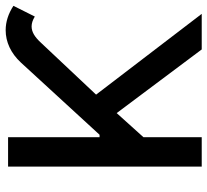

<svg xmlns="http://www.w3.org/2000/svg" viewBox="-48 -708 756 701"><g transform="rotate(-90 330.5 -358.0)"><path d="M72.3 -707H179.7V-373H188.5L452.1 -660.2Q478 -688 508.1 -701.9Q538.1 -715.8 570.3 -715.8Q615.7 -715.8 659.2 -687.5L620.1 -609.4Q601.1 -621.1 584 -621.1Q569.3 -621.1 554.9 -612.8Q540.5 -604.5 524.4 -586.9L335 -385.7L629.9 0H500L267.6 -310.5L179.7 -212.9V0H72.3Z"/></g></svg>

Font: Pretendard Medium
Style: Regular
Weight: 500
Designer: Base glyphs from Inter by Rasmus Andersson; Hangeul glyphs from Noto Sans CJK(Source Han Sans) by Jang Soo-young and Kan
Foundry: Kil Hyung-jin
Version: Version 1.309